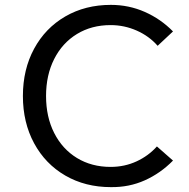

<svg xmlns="http://www.w3.org/2000/svg" viewBox="-20 -755 775 788"><path d="M74 -361Q74 -470 120 -555Q166 -640 248 -687.5Q330 -735 435 -735Q509 -735 574.5 -706Q640 -677 690 -626L627 -567Q592 -607 541 -629.5Q490 -652 434 -652Q356 -652 296 -615.5Q236 -579 202.5 -513Q169 -447 169 -361Q169 -275 202.5 -209Q236 -143 296 -106.5Q356 -70 434 -70Q491 -70 540 -92.5Q589 -115 624 -154L690 -96Q639 -44 574.5 -15Q510 14 435 13Q330 13 248 -34.5Q166 -82 120 -167Q74 -252 74 -361Z"/></svg>

Font: SUITE SemiBold
Style: Regular
Weight: 600
Designer: Sun
Foundry: Sun
Version: Version 2.040